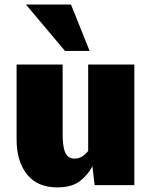

<svg xmlns="http://www.w3.org/2000/svg" viewBox="-20 -811 667 841"><path d="M231 9.8Q143.6 9.8 98.1 -47.4Q52.7 -104.5 52.7 -200.2V-528.3H254.4V-228.5Q254.4 -182.1 260.7 -157.7Q267.1 -133.3 278.8 -124.8Q290.5 -116.2 307.1 -116.2Q320.3 -116.2 330.8 -120.8Q341.3 -125.5 350.3 -133.1Q359.4 -140.6 366.2 -149.9V-528.3H568.4V0H394.5L384.8 -83Q367.2 -47.4 331.3 -18.8Q295.4 9.8 231 9.8ZM264.6 -587.9 93.8 -791H291L372.6 -587.9Z"/></svg>

Font: Comme Black
Style: Regular
Weight: 900
Version: Version 1.000;gftools[0.9.27]